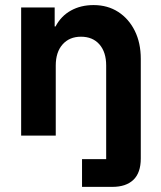

<svg xmlns="http://www.w3.org/2000/svg" viewBox="-20 -529 628 749"><path d="M300 200V91.7H394.2V-273.3Q394.2 -325.8 367.9 -355.8Q341.7 -385.8 295.8 -385.8Q250.8 -385.8 224.2 -355.8Q197.5 -325.8 197.5 -273.3V0H62.5V-500H193.3V-425.8H196.7Q218.3 -466.7 256.7 -487.9Q295 -509.2 345 -509.2Q400 -509.2 441.2 -482.5Q482.5 -455.8 505.8 -408.8Q529.2 -361.7 529.2 -299.2V89.2Q529.2 145 500.4 172.5Q471.7 200 418.3 200Z"/></svg>

Font: Funnel Sans
Style: Bold
Weight: 700
Designer: NORD ID, Kristian Moeller
Foundry: Dicotype
Version: Version 1.000